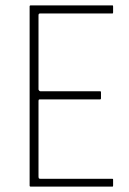

<svg xmlns="http://www.w3.org/2000/svg" viewBox="-20 -693 480 713"><path d="M94 0Q90 0 90 -4V-669Q90 -673 94 -673H397Q399 -673 399.5 -672Q400 -671 400 -669V-647Q400 -645 399.5 -644Q399 -643 397 -643H129Q125 -643 124 -641Q123 -639 123 -636V-361Q123 -359 125.5 -356.5Q128 -354 130 -354H352Q354 -354 354.5 -353Q355 -352 355 -350V-328Q355 -327 354.5 -325.5Q354 -324 352 -324H129Q125 -324 124 -322.5Q123 -321 123 -317V-38Q123 -34 124 -31.5Q125 -29 130 -29H397Q399 -29 399.5 -28.5Q400 -28 400 -26V-4Q400 -2 399.5 -1Q399 0 397 0Z"/></svg>

Font: Glory Thin
Style: Regular
Weight: 100
Designer: Robert Leuschke
Foundry: Robert Leuschke
Version: Version 1.011